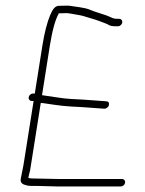

<svg xmlns="http://www.w3.org/2000/svg" viewBox="-20 -643 524 694"><path d="M187.8 31H416.1C420.1 31 423.6 29.7 426.7 27C429.8 24.3 431.6 21.2 432.2 17.5C432.8 13.8 432 10.7 429.7 8C427.5 5.3 424.4 4 420.4 4H192.1L95.2 2C91.2 2 87 1.3 82.5 0C83.8 -8 85.8 -16.7 88.6 -26L127.4 -271C129.4 -271 132.7 -270.7 137.3 -270L176.3 -264.3C197.8 -261.2 216.3 -259.1 236.6 -258C249.5 -257.3 261.9 -256.7 273.8 -256L357.6 -250C360.9 -250 364.3 -251.3 367.7 -254C371.2 -256.7 373.2 -259.8 373.7 -263.5C375.2 -272.5 371.5 -277 362.9 -277L279.6 -283C267.2 -283.7 252.8 -284.4 236.5 -285.3C220.1 -286.1 204.2 -288.1 183.7 -291.3C162.8 -294.4 149.9 -296.3 145 -297C140.1 -297.7 135.8 -298.3 131.9 -299L160.2 -478C168.9 -532.7 179.7 -571.7 192.7 -595H202.7C208.1 -595 213 -595.2 217.4 -595.5C221.8 -595.9 228.4 -595.2 237.1 -593.5C245.8 -591.8 254.7 -590.3 263.4 -588.9C272.1 -587.5 279.3 -585.8 285.1 -583.9C290.9 -582 299.5 -579.4 310.8 -576.1C322.2 -572.9 331.8 -569.7 339.7 -566.6C347.6 -563.5 353.9 -561.2 358.6 -559.5C363.4 -557.8 368.4 -555.5 373.6 -552.5C378.9 -549.5 387.3 -548 398.8 -548H406.8C410.1 -548 413.3 -549.3 416.4 -552C419.5 -554.7 421.4 -557.8 421.9 -561.5C422.5 -565.2 421.7 -568.3 419.4 -571C417.2 -573.7 414.4 -575 411.1 -575H403.1C395.2 -575 387.8 -576.8 380.9 -580.5C373.9 -584.1 361.9 -588.6 344.6 -593.9C327.3 -599.2 314.3 -603.8 305.4 -607.6C296.5 -611.5 284.4 -614.5 269 -616.7C253 -618.9 240.4 -620.5 235.9 -621.5C231.4 -622.5 225.5 -622.8 218.1 -622.5C210.7 -622.2 202.3 -622 193 -622C181 -622 171.1 -612 163.3 -592L161.9 -590C150.2 -561.9 140.6 -524.6 133.2 -478L105.8 -305H99.8C95.8 -305 92.3 -303.7 89.2 -301C86.1 -298.3 84.3 -295.2 83.7 -291.5C83.1 -287.8 83.9 -284.7 86.2 -282C88.4 -279.3 91.5 -278 95.5 -278H101.5L64.6 -45L54.9 3.5C53.2 14.5 58.1 21.7 69.5 25C76.5 27.7 83.6 29 90.9 29H111.9Z"/></svg>

Font: Proton
Style: BdCndIt
Weight: 500
Version: Version 1.017